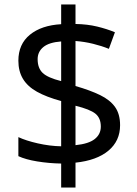

<svg xmlns="http://www.w3.org/2000/svg" viewBox="-20 -779 612 857"><path d="M253 -49Q198 -50 146 -58.5Q94 -67 62 -82V-167Q96 -151 149 -139Q202 -127 253 -126V-328Q187 -346 145 -369.5Q103 -393 82.5 -427Q62 -461 62 -508Q62 -582 113.5 -624Q165 -666 253 -671V-759H317V-672Q370 -671 413.5 -660.5Q457 -650 493 -635L466 -561Q434 -574 395.5 -583.5Q357 -593 317 -596V-395Q383 -376 427 -354.5Q471 -333 493.5 -301.5Q516 -270 516 -220Q516 -150 464 -106.5Q412 -63 317 -53V58H253ZM317 -131Q376 -137 403 -158.5Q430 -180 430 -214Q430 -252 406 -271.5Q382 -291 317 -307ZM253 -594Q199 -590 173.5 -569Q148 -548 148 -515Q148 -475 170.5 -453.5Q193 -432 253 -417Z"/></svg>

Font: Noto Sans Kawi
Style: Regular
Weight: 400
Designer: Fadhl Haqq
Version: Version 1.000